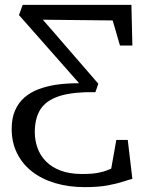

<svg xmlns="http://www.w3.org/2000/svg" viewBox="-20 -763 596 789"><path d="M329 6Q262 6 206.8 -10.5Q151.5 -27 111.5 -58.2Q71.5 -89.5 49.8 -133.8Q28 -178 28 -233Q28 -277.5 41.8 -309Q55.5 -340.5 80 -362Q104.5 -383.5 137.5 -396Q170.5 -408.5 208.5 -414.5Q231.5 -418 256 -419.5Q280.5 -421 305 -421L58 -701L73 -743H520L524 -576H473L443 -679L156 -682L203.5 -627.5L384 -419L372 -384Q361.5 -384 351 -384Q340.5 -384 330 -384Q252 -381 206.8 -361.8Q161.5 -342.5 142.2 -307Q123 -271.5 123 -220Q123 -186.5 134 -155.5Q145 -124.5 168.5 -100.2Q192 -76 229 -62Q266 -48 318 -48Q358.5 -48 382.8 -52.8Q407 -57.5 419.5 -62.8Q432 -68 437 -70L458 -188H505L524 -28Q511 -25 486.2 -16.8Q461.5 -8.5 422.8 -1.2Q384 6 329 6Z"/></svg>

Font: Merriweather Light
Style: Regular
Weight: 300
Version: Version 2.100